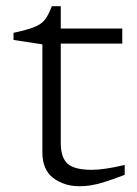

<svg xmlns="http://www.w3.org/2000/svg" viewBox="-20 -606 452 632"><path d="M180 -135.5Q180 -87.5 202.5 -67.2Q225 -47 282 -47Q322.5 -47 390.5 -63V-30.5Q350 -15 324.2 -7Q298.5 1 279.5 4Q260.5 7 241.5 7Q191 7 155.2 -20.2Q119.5 -47.5 119.5 -104V-460L24.5 -474.5V-498Q69 -507.5 92.5 -516.8Q116 -526 128 -541.5Q140 -557 150.5 -585.5H180V-512H382.5V-462.5H180Z"/></svg>

Font: Newsreader Caption Light
Style: Regular
Weight: 300
Designer: Hugues Gentile
Foundry: Production Type
Version: Version 1.001